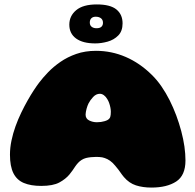

<svg xmlns="http://www.w3.org/2000/svg" viewBox="-20 -827 882 867"><path d="M664 20Q624.5 20 593.8 10Q563 0 539.5 -27.5Q534.5 -33.5 531 -38.2Q527.5 -43 524 -48Q520.5 -53 515 -60.5Q509.5 -68 500 -79Q488.5 -93 476.8 -101.2Q465 -109.5 452.5 -113.5Q447.5 -115.5 441.5 -116.5Q435.5 -117.5 428.5 -118Q421.5 -118.5 414 -118.5Q402.5 -118.5 390.5 -117.2Q378.5 -116 368.5 -113.5Q357.5 -110.5 348.8 -105Q340 -99.5 333 -92Q326 -84.5 320 -75.8Q314 -67 307.8 -57.8Q301.5 -48.5 293.5 -39Q276.5 -18.5 248 -3Q219.5 12.5 166 12.5Q119 12.5 87.5 -0.8Q56 -14 40.5 -45Q25 -76 25 -128.5Q25 -160 31.8 -192.2Q38.5 -224.5 50 -256.5Q61.5 -288.5 75.8 -318Q90 -347.5 104.8 -373.5Q119.5 -399.5 133 -420Q146.5 -440.5 156.5 -453.5Q173 -475.5 197 -500.5Q221 -525.5 252.8 -547.5Q284.5 -569.5 324.5 -583.5Q364.5 -597.5 413.5 -597.5Q483.5 -597.5 547.8 -569.8Q612 -542 666 -488.5Q689 -466 709 -437Q729 -408 745.8 -374.8Q762.5 -341.5 775.8 -306Q789 -270.5 798.5 -234.8Q808 -199 812.8 -165.5Q817.5 -132 817.5 -102.5Q817.5 -34.5 775.5 -7.2Q733.5 20 664 20ZM465.5 -285Q475 -290.5 477.8 -298.8Q480.5 -307 480.5 -322.5Q480.5 -331 478.5 -341.2Q476.5 -351.5 473 -361.5Q469.5 -371.5 465 -378.5Q458.5 -390 449.5 -396.8Q440.5 -403.5 431 -403.5Q414 -403.5 400.5 -389Q387 -374.5 379.5 -359.5Q377.5 -355 375 -348.8Q372.5 -342.5 370.8 -335.5Q369 -328.5 367.8 -321.8Q366.5 -315 366.5 -309.5Q366.5 -291 382.8 -283Q399 -275 417.5 -275Q427 -275 435.8 -276.2Q444.5 -277.5 452.2 -279.8Q460 -282 465.5 -285ZM410 -631Q354 -631 323.5 -653.2Q293 -675.5 293 -715.5Q293 -755 324 -781Q355 -807 417 -807Q478 -807 505.8 -784.2Q533.5 -761.5 533.5 -721.5Q533.5 -686.5 514 -666.8Q494.5 -647 466 -639Q437.5 -631 410 -631ZM415.5 -699.5Q431 -699.5 438 -706.2Q445 -713 445 -724Q445 -737.5 436 -744.5Q427 -751.5 412 -751.5Q400 -751.5 392.8 -744.8Q385.5 -738 385.5 -725Q385.5 -712.5 394 -706Q402.5 -699.5 415.5 -699.5Z"/></svg>

Font: Gluten Black
Style: Regular
Weight: 900
Designer: Tyler Finck
Foundry: Etcetera Type Company
Version: Version 1.300